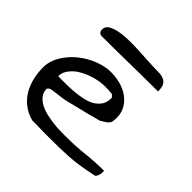

<svg xmlns="http://www.w3.org/2000/svg" viewBox="-127 -602 730 730"><g transform="rotate(45 238.0 -237.0)"><path d="M18.6 -171.9Q18.6 -205.1 37.1 -236.3Q55.7 -267.6 84.5 -291Q113.3 -314.5 147.9 -328.1Q182.6 -341.8 213.9 -341.8Q239.3 -341.8 264.2 -335.4Q289.1 -329.1 308.6 -315.4Q328.1 -301.8 340.3 -281.7Q352.5 -261.7 352.5 -234.4Q352.5 -221.7 351.1 -214.4Q349.6 -207 344.7 -201.7Q339.8 -196.3 332.5 -191.9Q325.2 -187.5 314.5 -180.7Q308.6 -179.7 296.9 -176.3Q285.2 -172.9 270 -168.9Q254.9 -165 238.3 -161.1Q221.7 -157.2 206.5 -153.3Q191.4 -149.4 179.7 -146.5Q168 -143.6 162.1 -142.6Q159.2 -141.6 149.4 -140.6Q139.6 -139.6 128.4 -138.2Q117.2 -136.7 107.4 -135.3Q97.7 -133.8 95.7 -132.8Q92.8 -131.8 89.4 -128.4Q85.9 -125 85.9 -124Q85.9 -104.5 96.7 -91.3Q107.4 -78.1 124 -69.3Q140.6 -60.5 161.6 -56.2Q182.6 -51.8 203.1 -49.3Q223.6 -46.9 241.2 -46.9Q258.8 -46.9 269.5 -46.9Q318.4 -46.9 365.2 -52.2Q412.1 -57.6 460.9 -57.6V-49.8Q460.9 -43.9 459.5 -37.6Q458 -31.2 455.1 -25.9Q452.1 -20.5 447.3 -19.5Q410.2 -11.7 381.3 -7.3Q352.5 -2.9 327.1 -1.5Q301.8 0 274.4 0.5Q247.1 1 213.9 1H197.3Q186.5 1 173.8 0.5Q161.1 0 149.4 0H132.8Q102.5 -7.8 80.6 -24.9Q58.6 -42 44.9 -65.4Q31.2 -88.9 24.9 -116.2Q18.6 -143.6 18.6 -171.9ZM237.3 -287.1Q224.6 -287.1 208.5 -284.7Q192.4 -282.2 175.3 -276.9Q158.2 -271.5 141.6 -263.2Q125 -254.9 112.3 -243.7Q99.6 -232.4 91.3 -218.8Q83 -205.1 83 -188.5H123Q144.5 -188.5 167 -190.4Q189.5 -192.4 210.9 -196.8Q232.4 -201.2 248.5 -210.4Q264.6 -219.7 274.9 -234.4Q285.2 -249 285.2 -270.5V-275.4L275.4 -285.2Q273.4 -285.2 268.1 -285.6Q262.7 -286.1 256.8 -286.6Q251 -287.1 245.6 -287.1Q240.2 -287.1 237.3 -287.1ZM75.2 -432.6Q75.2 -448.2 89.4 -457Q103.5 -465.8 126 -470.2Q148.4 -474.6 176.3 -475.1Q204.1 -475.6 230.5 -474.1Q256.8 -472.7 280.3 -471.2Q303.7 -469.7 316.4 -469.7Q334 -469.7 348.1 -468.8Q362.3 -467.8 372.6 -462.4Q382.8 -457 387.7 -446.3Q392.6 -435.5 392.6 -416Q344.7 -416 309.6 -415.5Q274.4 -415 241.7 -414.6Q209 -414.1 174.3 -413.6Q139.6 -413.1 94.7 -413.1Q75.2 -413.1 75.2 -432.6Z"/></g></svg>

Font: Swanky and Moo Moo
Style: Regular
Weight: 400
Designer: Kimberly Geswein
Foundry: Kimberly Geswein
Version: Version 1.002 2001